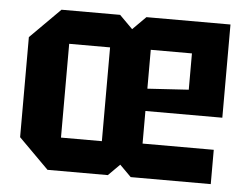

<svg xmlns="http://www.w3.org/2000/svg" viewBox="-45 -614 863 669"><g transform="rotate(5 387.0 -280.0)"><path d="M39 -105V-455L144 -560H349L395 -514L441 -560H735V-234H466V-120H715V0H435L395 -40L355 0H144ZM181 -116H324V-444H181ZM466 -312 610 -321V-448H466Z"/></g></svg>

Font: Tektur SemiCondensed SemiBold
Style: Regular
Weight: 600
Width: 4
Designer: Adam Jagosz
Foundry: Adam Jagosz
Version: Version 1.005;gftools[0.9.30]